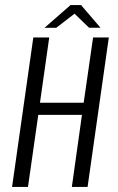

<svg xmlns="http://www.w3.org/2000/svg" viewBox="-20 -739 465 759"><path d="M27.7 0 111.7 -591H174.6L138 -332.8H310.8L348 -591H410.2L326.2 0H264L304 -284.9H131.3L90.6 0ZM156 -629.2 258.8 -718.9H300.5L377.2 -629.4H332L274.7 -684.9L202.5 -629.2Z"/></svg>

Font: Alumni Sans SC Thin
Style: Italic
Weight: 100
Italic angle: -8°
Designer: Robert E. Leuschke
Foundry: Robert E. Leuschke
Version: Version 1.016